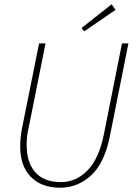

<svg xmlns="http://www.w3.org/2000/svg" viewBox="-20 -862 640 894"><path d="M260 12Q173 12 123.5 -38.5Q74 -89 74 -180Q74 -219 82 -262L162 -660H192L114 -270Q104 -230 104 -188Q104 -105 144.5 -59.5Q185 -14 264 -14Q334 -14 387.5 -68.5Q441 -123 464 -238L548 -660H578L492 -230Q467 -103 404.5 -45.5Q342 12 260 12ZM372 -716 360 -732 500 -842 518 -816Z"/></svg>

Font: TypoPRO Source Code Pro
Style: Italic
Weight: 200
Italic angle: -11°
Monospace: yes
Designer: Paul D. Hunt, Teo Tuominen
Foundry: Adobe Systems Incorporated
Version: Version 1.030;PS 1.0;hotconv 1.0.84;makeotf.lib2.5.63406